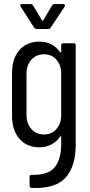

<svg xmlns="http://www.w3.org/2000/svg" viewBox="-20 -718 441 941"><path d="M135 139Q215 141 247.5 102.5Q280 64 280 -15V-47Q280 -50 278.5 -50.5Q277 -51 275 -49Q258 -23 231 -9.5Q204 4 174 4Q111 4 75 -38Q39 -80 39 -149V-361Q39 -431 75 -472.5Q111 -514 174 -514Q205 -514 231 -501Q257 -488 275 -462Q276 -460 278 -461Q280 -462 280 -464V-496Q280 -506 290 -506H341Q351 -506 351 -496V-9Q351 97 301.5 152.5Q252 208 135 203Q125 202 125 192V149Q125 139 135 139ZM280 -154V-357Q280 -399 256.5 -425.5Q233 -452 196 -452Q158 -452 134 -425.5Q110 -399 110 -357V-154Q110 -112 134 -85.5Q158 -59 196 -59Q233 -59 256.5 -85.5Q280 -112 280 -154ZM79 -692Q79 -698 87 -698H130Q137 -698 142 -691L186 -618Q187 -617 189 -617Q191 -617 192 -618L235 -691Q240 -698 247 -698H290Q296 -698 298 -694.5Q300 -691 297 -686L228 -582Q224 -576 216 -576H159Q152 -576 147 -583L81 -686Q79 -690 79 -692Z"/></svg>

Font: Barlow Condensed
Style: Regular
Weight: 400
Width: 3
Designer: Jeremy Tribby
Foundry: Tribby Type
Version: Version 1.500